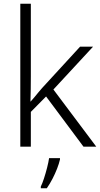

<svg xmlns="http://www.w3.org/2000/svg" viewBox="-20 -780 534 1021"><path d="M144 -374Q144 -342 143.5 -307.5Q143 -273 142 -240H143Q152 -250 162.5 -262.5Q173 -275 183.5 -288Q194 -301 204 -312L406 -532H475L264 -304L492 0H424L225 -267L144 -185V0H88V-760H144ZM299 68Q294 90 283.5 117Q273 144 259 171Q245 198 229 221H197V212Q205 196 214 168.5Q223 141 230.5 111.5Q238 82 241 61H299Z"/></svg>

Font: Noto Sans Georgian Light
Style: Regular
Weight: 300
Version: Version 2.002